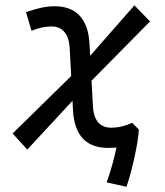

<svg xmlns="http://www.w3.org/2000/svg" viewBox="-20 -551 626 728"><path d="M83.5 16.1 254.9 -168.9 256.8 -131.3C262.7 -30.8 313 9.8 390.1 9.8C400.9 9.8 411.6 9.3 421.4 8.3C413.6 47.9 400.9 95.2 384.3 140.6L459.5 157.2C479 103 504.9 -11.2 506.3 -60.1L481 -85.4C454.6 -73.2 429.7 -66.9 400.9 -66.9C362.3 -66.9 335.4 -90.8 332.5 -147.5L327.1 -245.1L548.8 -469.7L489.7 -530.8L321.8 -339.4L319.3 -386.2C313.5 -486.8 262.2 -527.3 187 -527.3C155.3 -527.3 123 -520.5 78.6 -504.9L99.6 -434.1C126.5 -445.3 149.4 -450.7 176.3 -450.7C212.4 -450.7 240.7 -426.8 244.1 -370.1L250 -262.7L27.8 -44.9Z"/></svg>

Font: Cascadia Mono NF SemiLight
Style: Italic
Weight: 350
Italic angle: -10°
Monospace: yes
Designer: Aaron Bell
Foundry: Saja Typeworks
Version: Version 2404.023